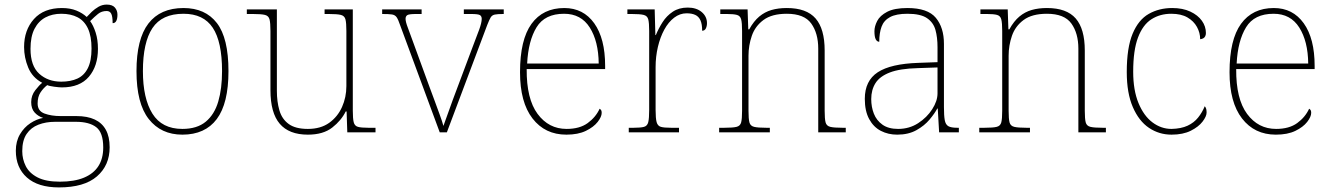

<svg xmlns="http://www.w3.org/2000/svg" viewBox="-20 -577 5805 837"><path d="M237 240Q146 240 97.5 197Q49 154 49 80Q49 39 67 8.5Q85 -22 112.5 -40Q140 -58 168 -63Q146 -70 131 -86.5Q116 -103 116 -132Q116 -161 134 -184Q152 -207 164 -216Q121 -239 103 -282.5Q85 -326 85 -372Q85 -446 128 -494Q171 -542 250 -542Q286 -542 313 -531Q340 -520 358 -503Q367 -513 380 -525.5Q393 -538 409.5 -547.5Q426 -557 445 -557Q470 -557 481 -544Q492 -531 492 -513Q492 -496 487 -486Q482 -476 471 -476Q471 -505 465 -517Q459 -529 445 -529Q423 -529 407.5 -516.5Q392 -504 373 -485Q387 -466 397 -435Q407 -404 407 -364Q407 -289 367.5 -242.5Q328 -196 250 -196Q238 -196 216 -199Q194 -202 186 -206Q169 -193 156.5 -174Q144 -155 144 -126Q144 -93 174 -82Q204 -71 244 -71H313Q361 -71 393 -56Q425 -41 441.5 -11Q458 19 458 65Q458 144 402.5 192Q347 240 237 240ZM241 215Q304 215 346 197.5Q388 180 409 147Q430 114 430 66Q430 1 399.5 -22.5Q369 -46 311 -46H220Q180 -46 147.5 -33.5Q115 -21 96 7Q77 35 77 82Q77 117 92.5 147.5Q108 178 144 196.5Q180 215 241 215ZM247 -221Q288 -221 317.5 -234.5Q347 -248 363 -280Q379 -312 379 -365Q379 -419 363.5 -452.5Q348 -486 318.5 -501.5Q289 -517 247 -517Q208 -517 178 -501Q148 -485 130.5 -451.5Q113 -418 113 -364Q113 -290 151 -255.5Q189 -221 247 -221Z M775 10Q682 10 628.5 -58Q575 -126 575 -267Q575 -407 627 -474.5Q679 -542 780 -542Q875 -542 925.5 -476.5Q976 -411 976 -267Q976 -126 925 -58Q874 10 775 10ZM775 -15Q839 -15 877 -46.5Q915 -78 931.5 -134.5Q948 -191 948 -267Q948 -395 907.5 -456Q867 -517 780 -517Q686 -517 644.5 -454.5Q603 -392 603 -267Q603 -148 644.5 -81.5Q686 -15 775 -15Z M1322 10Q1240 10 1199.5 -37.5Q1159 -85 1159 -184V-442Q1159 -477 1155 -492.5Q1151 -508 1135 -512Q1119 -516 1082 -516H1056V-536H1187V-181Q1187 -134 1198 -96Q1209 -58 1238.5 -36.5Q1268 -15 1322 -15Q1378 -15 1415 -41.5Q1452 -68 1471 -110.5Q1490 -153 1490 -202V-442Q1490 -477 1486 -492.5Q1482 -508 1466 -512Q1450 -516 1413 -516H1395V-536H1518V-94Q1518 -60 1522 -44Q1526 -28 1540.5 -24Q1555 -20 1585 -20H1617V0H1494L1491 -91H1487Q1468 -52 1428.5 -21Q1389 10 1322 10Z M1724 -468Q1716 -492 1709 -502Q1702 -512 1688.5 -514Q1675 -516 1646 -516V-536H1818V-516H1794Q1763 -516 1755.5 -511Q1748 -506 1748 -495Q1748 -482 1758 -456Q1768 -430 1776 -407L1852 -199Q1863 -170 1875 -137Q1887 -104 1897.5 -75.5Q1908 -47 1913 -28Q1920 -46 1935.5 -90.5Q1951 -135 1978 -206L2038 -366Q2058 -418 2069 -448Q2080 -478 2080 -495Q2080 -506 2072.5 -511Q2065 -516 2034 -516H2002V-536H2176V-516H2174Q2149 -516 2137 -513.5Q2125 -511 2119 -501Q2113 -491 2104 -468L1928 0H1897Z M2449 10Q2356 10 2301.5 -60.5Q2247 -131 2247 -262Q2247 -404 2297 -473Q2347 -542 2440 -542Q2523 -542 2570.5 -475.5Q2618 -409 2618 -290V-276H2276Q2275 -146 2323.5 -80.5Q2372 -15 2450 -15Q2507 -15 2542 -40.5Q2577 -66 2594 -103Q2599 -100 2601 -96Q2603 -92 2603 -85Q2603 -68 2585.5 -45.5Q2568 -23 2534 -6.5Q2500 10 2449 10ZM2590 -300Q2589 -397 2551 -457Q2513 -517 2439 -517Q2355 -517 2319 -458Q2283 -399 2278 -300Z M2721 0V-20H2743Q2773 -20 2787.5 -24Q2802 -28 2806 -44.5Q2810 -61 2810 -98V-442Q2810 -477 2806 -492.5Q2802 -508 2786 -512Q2770 -516 2733 -516H2715V-536H2834L2837 -424H2839Q2851 -453 2868.5 -480.5Q2886 -508 2913 -526Q2940 -544 2978 -544Q3016 -544 3039 -524.5Q3062 -505 3062 -476Q3062 -463 3057 -453Q3052 -443 3041 -443Q3041 -472 3033.5 -488.5Q3026 -505 3011 -512Q2996 -519 2973 -519Q2944 -519 2919 -500Q2894 -481 2876 -448Q2858 -415 2848 -372.5Q2838 -330 2838 -284V-98Q2838 -61 2842.5 -44.5Q2847 -28 2861 -24Q2875 -20 2905 -20H2940V0Z M3115 0V-20H3138Q3175 -20 3191 -24Q3207 -28 3211 -43.5Q3215 -59 3215 -94V-442Q3215 -477 3211 -492.5Q3207 -508 3192.5 -512Q3178 -516 3148 -516H3120V-536H3239L3242 -449H3246Q3266 -485 3290 -505Q3314 -525 3343.5 -533.5Q3373 -542 3410 -542Q3496 -542 3535.5 -496.5Q3575 -451 3575 -357V-94Q3575 -59 3579 -43.5Q3583 -28 3599.5 -24Q3616 -20 3652 -20H3667V0H3547V-365Q3547 -432 3516.5 -474.5Q3486 -517 3410 -517Q3345 -517 3308.5 -490Q3272 -463 3257.5 -421Q3243 -379 3243 -334V-94Q3243 -59 3247 -43.5Q3251 -28 3267.5 -24Q3284 -20 3320 -20H3336V0Z M3891 10Q3852 10 3820 -6.5Q3788 -23 3769 -58Q3750 -93 3750 -146Q3750 -225 3806.5 -262Q3863 -299 3984 -303L4067 -306V-371Q4067 -414 4058 -446.5Q4049 -479 4021 -498Q3993 -517 3936 -517Q3887 -517 3860 -502.5Q3833 -488 3823 -460.5Q3813 -433 3813 -395Q3803 -395 3797.5 -406Q3792 -417 3792 -441Q3792 -462 3804 -485.5Q3816 -509 3847.5 -525.5Q3879 -542 3936 -542Q4024 -542 4059.5 -499.5Q4095 -457 4095 -386V-110Q4095 -73 4098.5 -53.5Q4102 -34 4114 -27Q4126 -20 4153 -20H4160V0H4074L4068 -104H4066Q4055 -83 4032.5 -56Q4010 -29 3975 -9.5Q3940 10 3891 10ZM3895 -15Q3944 -15 3982.5 -40Q4021 -65 4044 -101Q4067 -137 4067 -170V-283L3981 -280Q3903 -278 3859 -261Q3815 -244 3796.5 -214.5Q3778 -185 3778 -145Q3778 -111 3789.5 -81.5Q3801 -52 3827 -33.5Q3853 -15 3895 -15Z M4249 0V-20H4272Q4309 -20 4325 -24Q4341 -28 4345 -43.5Q4349 -59 4349 -94V-442Q4349 -477 4345 -492.5Q4341 -508 4326.5 -512Q4312 -516 4282 -516H4254V-536H4373L4376 -449H4380Q4400 -485 4424 -505Q4448 -525 4477.5 -533.5Q4507 -542 4544 -542Q4630 -542 4669.5 -496.5Q4709 -451 4709 -357V-94Q4709 -59 4713 -43.5Q4717 -28 4733.5 -24Q4750 -20 4786 -20H4801V0H4681V-365Q4681 -432 4650.5 -474.5Q4620 -517 4544 -517Q4479 -517 4442.5 -490Q4406 -463 4391.5 -421Q4377 -379 4377 -334V-94Q4377 -59 4381 -43.5Q4385 -28 4401.5 -24Q4418 -20 4454 -20H4470V0Z M5087 10Q5033 10 4989 -19.5Q4945 -49 4918.5 -110Q4892 -171 4892 -263Q4892 -369 4917.5 -430Q4943 -491 4988 -516.5Q5033 -542 5090 -542Q5136 -542 5169 -526.5Q5202 -511 5219.5 -486.5Q5237 -462 5237 -433Q5237 -425 5234 -419Q5231 -413 5225.5 -410Q5220 -407 5212 -406Q5212 -434 5198 -459.5Q5184 -485 5156.5 -501Q5129 -517 5086 -517Q5037 -517 4999.5 -493Q4962 -469 4941 -413.5Q4920 -358 4920 -264Q4920 -184 4943 -128Q4966 -72 5004 -43.5Q5042 -15 5087 -15Q5129 -16 5157 -29Q5185 -42 5203 -64.5Q5221 -87 5232 -114Q5237 -108 5238.5 -101.5Q5240 -95 5240 -86Q5240 -70 5222.5 -47Q5205 -24 5171 -7Q5137 10 5087 10Z M5542 10Q5449 10 5394.5 -60.5Q5340 -131 5340 -262Q5340 -404 5390 -473Q5440 -542 5533 -542Q5616 -542 5663.5 -475.5Q5711 -409 5711 -290V-276H5369Q5368 -146 5416.5 -80.5Q5465 -15 5543 -15Q5600 -15 5635 -40.5Q5670 -66 5687 -103Q5692 -100 5694 -96Q5696 -92 5696 -85Q5696 -68 5678.5 -45.5Q5661 -23 5627 -6.5Q5593 10 5542 10ZM5683 -300Q5682 -397 5644 -457Q5606 -517 5532 -517Q5448 -517 5412 -458Q5376 -399 5371 -300Z"/></svg>

Font: Noto Serif Bengali Thin
Style: Regular
Weight: 250
Version: Version 2.003